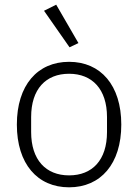

<svg xmlns="http://www.w3.org/2000/svg" viewBox="-20 -788 590 820"><path d="M277 -586 315 -604 220 -768 168 -742ZM275 12C410 12 498 -88 498 -256C498 -424 410 -524 275 -524C140 -524 52 -424 52 -256C52 -88 140 12 275 12ZM275 -39C176 -39 113 -105 113 -224V-288C113 -408 176 -473 275 -473C374 -473 437 -407 437 -288V-224C437 -104 374 -39 275 -39Z"/></svg>

Font: IBM Plex Arabic Light
Style: Regular
Weight: 300
Designer: Mike Abbink, Paul van der Laan, Pieter van Rosmalen, Wael Morcos, Khajak Apelian
Foundry: Bold Monday
Version: Version 1.0